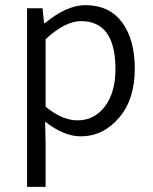

<svg xmlns="http://www.w3.org/2000/svg" viewBox="-20 -517 592 745"><path d="M85 208V-485H145L151 -427H154Q239 -497 311 -497Q404 -497 453.5 -430.5Q503 -364 503 -250Q503 -131 441.5 -59.5Q380 12 293 12Q228 12 155 -45L157 41V208ZM281 -50Q346 -50 387 -104Q428 -158 428 -249Q428 -435 294 -435Q233 -435 157 -365V-103Q221 -50 281 -50Z"/></svg>

Font: Assistant
Style: Regular
Weight: 400
Designer: Hebrew By Ben Nathan, Latin by Paul Hunt
Version: Version 2.001;PS 002.001;hotconv 1.0.88;makeotf.lib2.5.64775